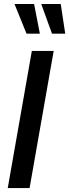

<svg xmlns="http://www.w3.org/2000/svg" viewBox="-20 -960 353 980"><path d="M19.5 0 142.5 -700H254L131 0ZM115.5 -788 54 -939.5H154L183.5 -788ZM245.5 -788 190.5 -939.5H290L313 -788Z"/></svg>

Font: Cabin Condensed SemiBold
Style: Italic
Weight: 600
Width: 3
Italic angle: -10°
Designer: Pablo Impallari
Foundry: Pablo Impallari. http://www.impallari.com Igino Marini. http://www.ikern.com
Version: Version 3.001; ttfautohint (v1.8.3)